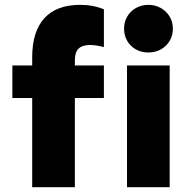

<svg xmlns="http://www.w3.org/2000/svg" viewBox="-20 -775 777 795"><path d="M31.2 -503.9H113.3V-538.1Q113.3 -644.5 163.8 -699.7Q214.4 -754.9 311.5 -754.9Q366.7 -754.9 410.2 -736.3V-580.1Q379.4 -587.9 353.5 -588.9Q319.8 -588.4 304.9 -573.2Q290 -558.1 290 -524.4V-503.9H410.2V-369.1H290V0H113.3V-369.1H31.2ZM505.9 -503.9H682.6V0H505.9ZM493.7 -656.2Q493.7 -684.1 506.8 -706.5Q520 -729 543 -741.9Q565.9 -754.9 594.2 -754.9Q622.6 -754.9 645.8 -741.9Q668.9 -729 682.4 -706.5Q695.8 -684.1 695.8 -656.2Q695.8 -628.4 682.4 -605.7Q668.9 -583 645.8 -570.3Q622.6 -557.6 594.2 -557.6Q565.9 -557.6 543 -570.3Q520 -583 506.8 -605.7Q493.7 -628.4 493.7 -656.2Z"/></svg>

Font: Wanted Sans Black
Style: Regular
Weight: 900
Designer: Original Design by Kil Hyung-jin and Kang Hanbin, Wanted Lab, Inc; Hangeul from Source Han Sans by Jang Soo-young and Ka
Foundry: Wanted Lab, Inc.
Version: Version 1.003